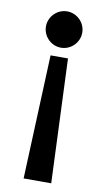

<svg xmlns="http://www.w3.org/2000/svg" viewBox="-82 -741 426 781"><g transform="rotate(10 131.0 -350.0)"><path d="M188 0 167 -512H95L74 0ZM56 -625C56 -584 90 -550 131 -550C172 -550 206 -584 206 -625C206 -666 172 -700 131 -700C90 -700 56 -666 56 -625Z"/></g></svg>

Font: Bruno Ace
Style: Regular
Weight: 400
Designer: Astigmatic (AOETI)
Foundry: Astigmatic (AOETI)
Version: Version 1.000